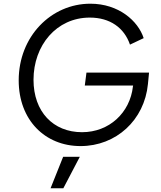

<svg xmlns="http://www.w3.org/2000/svg" viewBox="-20 -777 867 1037"><path d="M415 12C607 12 760 -128 779 -323L785 -385H447L438 -315H699L698 -310C682 -168 570 -63 423 -63C267 -63 161 -174 161 -346C161 -532 285 -682 465 -682C574 -682 651 -627 682 -536L756 -571C726 -664 621 -757 468 -757C256 -757 81 -580 81 -343C81 -129 223 12 415 12ZM322 240 411 70H321L253 240Z"/></svg>

Font: Plus Jakarta Sans
Style: Italic
Weight: 400
Italic angle: -8°
Designer: Gumpita Rahayu
Foundry: Tokotype
Version: Version 2.071;gftools[0.9.30]